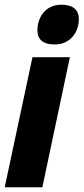

<svg xmlns="http://www.w3.org/2000/svg" viewBox="-32 -796 355 816"><path d="M201 -607C262 -607 303 -654 303 -715C303 -756 276 -776 229 -776C157 -776 127 -717 127 -668C127 -627 152 -607 201 -607ZM-12 0H148L265 -553H106Z"/></svg>

Font: Noto Sans ExtraCondensed Black
Style: Italic
Weight: 900
Width: 2
Italic angle: -12°
Designer: Monotype Design Team
Foundry: Monotype Imaging Inc.
Version: Version 2.013